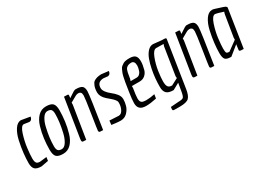

<svg xmlns="http://www.w3.org/2000/svg" viewBox="-25 -1237 2888 2124"><g transform="rotate(-30 1419.5 -175.0)"><path d="M306 -486 240 -496Q205 -496 178.5 -413Q152 -330 142 -247.5Q132 -165 132 -122Q132 -79 144.5 -62.5Q157 -46 188 -46L276 -56L269 -10L179 7Q119 7 95 -17Q71 -41 71 -96Q71 -151 78.5 -220Q86 -289 103 -367Q120 -445 154.5 -497.5Q189 -550 235 -550Q245 -550 348 -531Q340 -486 306 -486Z M620 -150Q599 -79 557.5 -36Q516 7 455.5 7Q395 7 370.5 -17Q346 -41 346 -108.5Q346 -176 355 -247.5Q364 -319 385 -389Q406 -459 447.5 -501.5Q489 -544 549.5 -544Q610 -544 635 -520.5Q660 -497 660 -431.5Q660 -366 650.5 -293.5Q641 -221 620 -150ZM570 -196Q599 -321 599 -421Q599 -459 585.5 -475Q572 -491 538 -491Q504 -491 477 -449Q450 -407 436 -345Q407 -223 407 -117Q407 -79 420.5 -62.5Q434 -46 468 -46Q502 -46 529 -89.5Q556 -133 570 -196Z M830 -488Q841 -494 863 -510Q910 -544 928 -544Q988 -544 1010.5 -526.5Q1033 -509 1033 -460Q1033 -411 968 0Q926 0 920 -5.5Q914 -11 914 -22.5Q914 -34 943.5 -221Q973 -408 973 -438.5Q973 -469 962 -480Q951 -491 933 -491Q915 -491 897.5 -482Q880 -473 855 -458Q830 -443 818 -437V-412L752 0Q710 0 704 -5.5Q698 -11 698 -22.5Q698 -34 700 -46L778 -537Q815 -537 824.5 -535Q834 -533 834 -524.5Q834 -516 830 -488Z M1081 -57 1190 -51Q1195 -51 1200 -51Q1231 -52 1250.5 -89.5Q1270 -127 1270 -171Q1270 -176 1269.5 -186.5Q1269 -197 1253.5 -216.5Q1238 -236 1216 -254Q1194 -272 1172 -292Q1120 -339 1118 -391Q1118 -441 1131.5 -474.5Q1145 -508 1159 -518Q1194 -544 1257 -546L1350 -535Q1345 -491 1310 -489Q1305 -489 1295 -491L1255 -495Q1176 -492 1176 -416Q1176 -367 1254 -306Q1283 -284 1307 -254Q1333 -222 1333 -184.5Q1333 -147 1321 -105Q1309 -63 1275.5 -28.5Q1242 6 1193 7Q1159 7 1122.5 2Q1086 -3 1075 -4Z M1649 -10Q1570 7 1516.5 7Q1463 7 1438 -16Q1413 -39 1413 -85.5Q1413 -132 1427 -221.5Q1441 -311 1444.5 -333Q1448 -355 1455.5 -390Q1463 -425 1469 -440Q1475 -455 1485 -477.5Q1495 -500 1506.5 -508.5Q1518 -517 1534 -528Q1559 -544 1614.5 -544Q1670 -544 1690.5 -521.5Q1711 -499 1711 -452Q1711 -407 1694 -346Q1683 -310 1655 -286.5Q1627 -263 1586 -263H1487V-238Q1472 -148 1472 -113Q1472 -78 1486.5 -63Q1501 -48 1550 -48Q1599 -48 1657 -61ZM1578 -317Q1600 -317 1616 -331Q1632 -345 1639 -366Q1652 -404 1652 -430Q1652 -491 1608 -491Q1567 -491 1545 -468Q1530 -452 1522.5 -415.5Q1515 -379 1510 -342L1502 -317Z M1833 200H1788Q1758 200 1750 197.5Q1742 195 1742 182L1745 153L1841 146Q1896 146 1909.5 131.5Q1923 117 1933 57Q1934 53 1934 50Q1934 47 1935 44L1949 -39L1865 7Q1801 7 1775.5 -19Q1750 -45 1750 -97.5Q1750 -150 1754.5 -203Q1759 -256 1771.5 -318.5Q1784 -381 1802.5 -431Q1821 -481 1851.5 -514.5Q1882 -548 1920 -548L2028 -537Q2062 -537 2072 -534.5Q2082 -532 2082 -524Q2082 -516 1990 68Q1978 144 1948.5 172Q1919 200 1833 200ZM1876 -46 1962 -91 1960 -116 2015 -466 2024 -491 1931 -493Q1893 -493 1863.5 -417Q1834 -341 1822.5 -261.5Q1811 -182 1811 -133.5Q1811 -85 1826 -65.5Q1841 -46 1876 -46Z M2250 -488Q2261 -494 2283 -510Q2330 -544 2348 -544Q2408 -544 2430.5 -526.5Q2453 -509 2453 -460Q2453 -411 2388 0Q2346 0 2340 -5.5Q2334 -11 2334 -22.5Q2334 -34 2363.5 -221Q2393 -408 2393 -438.5Q2393 -469 2382 -480Q2371 -491 2353 -491Q2335 -491 2317.5 -482Q2300 -473 2275 -458Q2250 -443 2238 -437V-412L2172 0Q2130 0 2124 -5.5Q2118 -11 2118 -22.5Q2118 -34 2120 -46L2198 -537Q2235 -537 2244.5 -535Q2254 -533 2254 -524.5Q2254 -516 2250 -488Z M2676 -550Q2691 -550 2710 -543.5Q2729 -537 2755 -529Q2781 -521 2793 -517Q2805 -513 2817 -508Q2839 -498 2839 -485Q2839 -481 2764 0Q2729 0 2718 -3.5Q2707 -7 2709 -21L2718 -87L2602 7Q2543 7 2525 -15Q2507 -37 2507 -93.5Q2507 -150 2515 -220Q2523 -290 2540.5 -368Q2558 -446 2593.5 -498Q2629 -550 2676 -550ZM2682 -493Q2644 -493 2616 -409Q2588 -325 2578 -242.5Q2568 -160 2568 -117.5Q2568 -75 2575 -63.5Q2582 -52 2612 -52L2730 -138V-163L2775 -440L2783 -465Q2697 -493 2682 -493Z"/></g></svg>

Font: Economica
Style: Italic
Weight: 400
Designer: Vicente Lamonaca
Foundry: Vicente Lamonaca
Version: Version 1.100